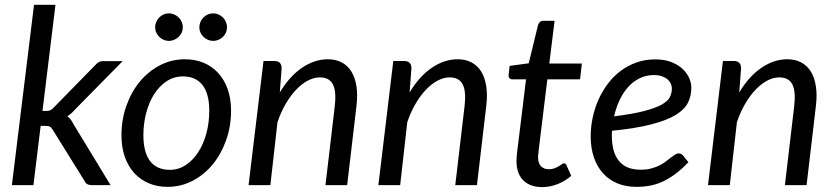

<svg xmlns="http://www.w3.org/2000/svg" viewBox="-20 -756 3412 784"><path d="M206.5 -736.5 153.5 -303H168.5Q179 -303 185.5 -305.8Q192 -308.5 199.5 -317L367.5 -488.5Q374.5 -497 382.5 -501.8Q390.5 -506.5 402 -506.5H481L285.5 -308Q270.5 -290.5 255 -281.5Q263 -275.5 268.8 -267.8Q274.5 -260 279.5 -250L431.5 0H355Q344 0 336.8 -3.8Q329.5 -7.5 325 -17.5L196 -225Q190 -235.5 183.5 -238.8Q177 -242 163 -242H146L116.5 0H28.5L119 -736.5Z M476 0ZM673 -62.5Q709.5 -62.5 739.2 -82.5Q769 -102.5 790.2 -135.8Q811.5 -169 823 -212.5Q834.5 -256 834.5 -303.5Q834.5 -373.5 806.8 -408.8Q779 -444 727 -444Q690 -444 660.2 -424.2Q630.5 -404.5 609.5 -371.5Q588.5 -338.5 577 -295Q565.5 -251.5 565.5 -204Q565.5 -134 593 -98.2Q620.5 -62.5 673 -62.5ZM664.5 7Q623 7 588.5 -7.2Q554 -21.5 529 -48.5Q504 -75.5 490 -114.5Q476 -153.5 476 -203.5Q476 -267.5 496 -324Q516 -380.5 551 -422.8Q586 -465 633.2 -489.5Q680.5 -514 735 -514Q776.5 -514 811 -499.8Q845.5 -485.5 870.5 -458.5Q895.5 -431.5 909.5 -392.5Q923.5 -353.5 923.5 -304Q923.5 -240.5 903.5 -184Q883.5 -127.5 848.8 -85Q814 -42.5 766.5 -17.8Q719 7 664.5 7ZM726.5 -644.5Q726.5 -633 722 -623Q717.5 -613 709.5 -605.5Q701.5 -598 691.2 -593.5Q681 -589 669.5 -589Q658 -589 648 -593.5Q638 -598 630.2 -605.5Q622.5 -613 618 -623Q613.5 -633 613.5 -644.5Q613.5 -656 618 -666.5Q622.5 -677 630.2 -684.8Q638 -692.5 648 -697Q658 -701.5 669.5 -701.5Q681 -701.5 691.2 -697Q701.5 -692.5 709.5 -684.8Q717.5 -677 722 -666.5Q726.5 -656 726.5 -644.5ZM907 -644.5Q907 -633 902.5 -623Q898 -613 890.2 -605.5Q882.5 -598 872.2 -593.5Q862 -589 850.5 -589Q839 -589 828.8 -593.5Q818.5 -598 810.8 -605.5Q803 -613 798.5 -623Q794 -633 794 -644.5Q794 -656 798.5 -666.5Q803 -677 810.8 -684.8Q818.5 -692.5 828.8 -697Q839 -701.5 850.5 -701.5Q862 -701.5 872.2 -697Q882.5 -692.5 890.2 -684.8Q898 -677 902.5 -666.5Q907 -656 907 -644.5Z M995 0 1056 -507H1100Q1130 -507 1130 -477L1122.5 -378.5Q1163 -445.5 1214 -479.8Q1265 -514 1319 -514Q1351 -514 1375.2 -501.2Q1399.5 -488.5 1414.8 -464Q1430 -439.5 1435.5 -403.8Q1441 -368 1435.5 -322.5L1397.5 0H1309L1347 -322.5Q1354 -382.5 1339.5 -411.2Q1325 -440 1286 -440Q1262 -440 1237.2 -427Q1212.5 -414 1189.5 -390Q1166.5 -366 1146.8 -332.2Q1127 -298.5 1113 -257L1084 0Z M1525 0 1586 -507H1630Q1660 -507 1660 -477L1652.5 -378.5Q1693 -445.5 1744 -479.8Q1795 -514 1849 -514Q1881 -514 1905.2 -501.2Q1929.5 -488.5 1944.8 -464Q1960 -439.5 1965.5 -403.8Q1971 -368 1965.5 -322.5L1927.5 0H1839L1877 -322.5Q1884 -382.5 1869.5 -411.2Q1855 -440 1816 -440Q1792 -440 1767.2 -427Q1742.5 -414 1719.5 -390Q1696.5 -366 1676.8 -332.2Q1657 -298.5 1643 -257L1614 0Z M2089 -95.5Q2089 -98.5 2089 -103.2Q2089 -108 2089.8 -117Q2090.5 -126 2092.2 -140.5Q2094 -155 2097 -178.5L2128 -432H2071.5Q2064.5 -432 2060.2 -436.8Q2056 -441.5 2057 -451.5L2061 -487L2139 -497.5L2177 -654Q2179.5 -661.5 2184.8 -666.2Q2190 -671 2198 -671H2244.5L2223 -496.5H2356L2348.5 -432H2215L2184.5 -183Q2182 -162.5 2180.5 -150Q2179 -137.5 2178.2 -130Q2177.5 -122.5 2177.2 -119.5Q2177 -116.5 2177 -115Q2177 -89.5 2189 -77.2Q2201 -65 2221 -65Q2234.5 -65 2244.2 -68.8Q2254 -72.5 2261.5 -77Q2269 -81.5 2274 -85.2Q2279 -89 2282.5 -89Q2287 -89 2289.2 -87Q2291.5 -85 2293.5 -80.5L2312.5 -38Q2288 -16.5 2256.8 -4.2Q2225.5 8 2194 8Q2145.5 8 2117.8 -18.5Q2090 -45 2089 -95.5Z M2803 -398Q2803 -365 2789.5 -337.2Q2776 -309.5 2740 -287.2Q2704 -265 2641 -248.5Q2578 -232 2479 -222Q2478.5 -216.5 2478.5 -211.2Q2478.5 -206 2478.5 -200.5Q2478.5 -133.5 2507.8 -98.2Q2537 -63 2596 -63Q2620 -63 2638.8 -68Q2657.5 -73 2672.2 -80.2Q2687 -87.5 2698.2 -96.2Q2709.5 -105 2718.8 -112.2Q2728 -119.5 2736 -124.5Q2744 -129.5 2752 -129.5Q2761.5 -129.5 2769 -121L2791 -93.5Q2765.5 -67 2741 -48.2Q2716.5 -29.5 2691.2 -17Q2666 -4.5 2638.2 1.2Q2610.5 7 2578.5 7Q2535 7 2500.5 -7.5Q2466 -22 2442 -48.8Q2418 -75.5 2405 -113.5Q2392 -151.5 2392 -198.5Q2392 -237.5 2400.2 -276.2Q2408.5 -315 2424.2 -350Q2440 -385 2462.8 -415Q2485.5 -445 2514.8 -466.8Q2544 -488.5 2579.2 -501Q2614.5 -513.5 2655 -513.5Q2693.5 -513.5 2721.5 -502.5Q2749.5 -491.5 2767.5 -474.5Q2785.5 -457.5 2794.2 -437Q2803 -416.5 2803 -398ZM2650 -449.5Q2618.5 -449.5 2592 -436.5Q2565.5 -423.5 2545 -400.8Q2524.5 -378 2510 -347.2Q2495.5 -316.5 2487.5 -281Q2564.5 -290.5 2611 -302.8Q2657.5 -315 2682.5 -329.2Q2707.5 -343.5 2715.5 -360Q2723.5 -376.5 2723.5 -394.5Q2723.5 -403.5 2719.5 -413.2Q2715.5 -423 2706.8 -431Q2698 -439 2684 -444.2Q2670 -449.5 2650 -449.5Z M2871 0 2932 -507H2976Q3006 -507 3006 -477L2998.5 -378.5Q3039 -445.5 3090 -479.8Q3141 -514 3195 -514Q3227 -514 3251.2 -501.2Q3275.5 -488.5 3290.8 -464Q3306 -439.5 3311.5 -403.8Q3317 -368 3311.5 -322.5L3273.5 0H3185L3223 -322.5Q3230 -382.5 3215.5 -411.2Q3201 -440 3162 -440Q3138 -440 3113.2 -427Q3088.5 -414 3065.5 -390Q3042.5 -366 3022.8 -332.2Q3003 -298.5 2989 -257L2960 0Z"/></svg>

Font: Lato
Style: Italic
Weight: 400
Italic angle: -7°
Designer: Lukasz Dziedzic
Foundry: tyPoland Lukasz Dziedzic
Version: Version 2.007; 2014-02-27